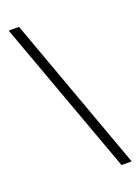

<svg xmlns="http://www.w3.org/2000/svg" viewBox="-157 -829 715 978"><g transform="rotate(-20 200.5 -340.0)"><path d="M76 -760 381 80H326L20 -760Z"/></g></svg>

Font: Goli Light
Style: Regular
Weight: 300
Designer: jaikishan Patel
Foundry: MagicType
Version: Version 1.000